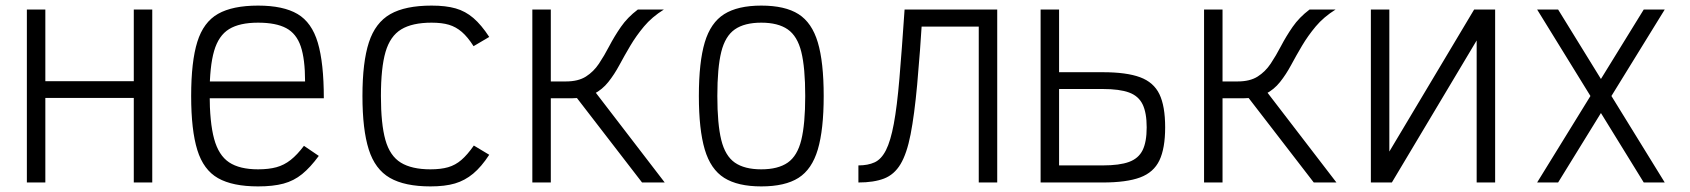

<svg xmlns="http://www.w3.org/2000/svg" viewBox="-20 -652 6040 686"><path d="M458 0V-618H524V0ZM76 0V-618H142V0ZM105 -302V-362H495V-302Z M902 14Q811 14 759 -15.5Q707 -45 685 -116Q663 -187 663 -309Q663 -432 685 -502.5Q707 -573 759 -602.5Q811 -632 902 -632Q992 -632 1043 -602Q1094 -572 1115.5 -499.5Q1137 -427 1137 -301H692V-361H1070Q1070 -441 1054.5 -486.5Q1039 -532 1002.5 -551.5Q966 -571 902 -571Q836 -571 798.5 -548Q761 -525 745 -470Q729 -415 729 -318Q729 -215 745 -156Q761 -97 798.5 -72Q836 -47 902 -47Q940 -47 967.5 -54.5Q995 -62 1018.5 -80.5Q1042 -99 1066 -131L1119 -95Q1089 -54 1059.5 -30Q1030 -6 993 4Q956 14 902 14Z M1518 14Q1426 14 1373 -16.5Q1320 -47 1297.5 -118Q1275 -189 1275 -309Q1275 -430 1298 -500.5Q1321 -571 1374.5 -601.5Q1428 -632 1522 -632Q1573 -632 1608 -622Q1643 -612 1671.5 -587.5Q1700 -563 1728 -520L1672 -487Q1651 -520 1630 -538Q1609 -556 1584 -563.5Q1559 -571 1522 -571Q1453 -571 1413.5 -547Q1374 -523 1357.5 -466.5Q1341 -410 1341 -309Q1341 -209 1357 -152Q1373 -95 1412 -71Q1451 -47 1518 -47Q1555 -47 1581 -54.5Q1607 -62 1628.5 -80.5Q1650 -99 1673 -132L1728 -99Q1700 -56 1670.5 -31.5Q1641 -7 1605.5 3.5Q1570 14 1518 14Z M1904 -301V-361H2002Q2046 -361 2073.5 -378.5Q2101 -396 2120 -424.5Q2139 -453 2157 -487.5Q2175 -522 2198.5 -556Q2222 -590 2259 -618H2352Q2309 -591 2281 -557.5Q2253 -524 2232 -488.5Q2211 -453 2193 -419.5Q2175 -386 2153.5 -359Q2132 -332 2102 -316.5Q2072 -301 2026 -301ZM1882 0V-618H1948V0ZM2274 0 2018 -332 2087 -349 2355 0Z M2700 14Q2616 14 2567.5 -16.5Q2519 -47 2498 -118Q2477 -189 2477 -309Q2477 -430 2498 -500.5Q2519 -571 2567.5 -601.5Q2616 -632 2700 -632Q2785 -632 2833 -601.5Q2881 -571 2902 -500.5Q2923 -430 2923 -309Q2923 -189 2902 -118Q2881 -47 2833 -16.5Q2785 14 2700 14ZM2700 -47Q2760 -47 2794.5 -71Q2829 -95 2843 -152Q2857 -209 2857 -309Q2857 -410 2843 -466.5Q2829 -523 2794.5 -547Q2760 -571 2700 -571Q2640 -571 2605.5 -547Q2571 -523 2557 -466.5Q2543 -410 2543 -309Q2543 -209 2557 -152Q2571 -95 2605.5 -71Q2640 -47 2700 -47Z M3477 0V-557H3233V-618H3543V0ZM3047 0V-61Q3081 -61 3105 -72Q3129 -83 3145.5 -115.5Q3162 -148 3173.5 -209.5Q3185 -271 3193.5 -371Q3202 -471 3212 -618H3277Q3267 -459 3257 -350Q3247 -241 3233.5 -172Q3220 -103 3197.5 -65.5Q3175 -28 3138.5 -14Q3102 0 3047 0Z M3698 0V-618H3764V-16L3720 -61H3920Q3980 -61 4014 -73.5Q4048 -86 4062.5 -115.5Q4077 -145 4077 -197Q4077 -249 4062.5 -279Q4048 -309 4014 -321.5Q3980 -334 3920 -334H3726V-394H3920Q4005 -394 4053.5 -376Q4102 -358 4122.5 -315.5Q4143 -273 4143 -197Q4143 -122 4122.5 -79Q4102 -36 4053.5 -18Q4005 0 3920 0Z M4304 -301V-361H4402Q4446 -361 4473.5 -378.5Q4501 -396 4520 -424.5Q4539 -453 4557 -487.5Q4575 -522 4598.5 -556Q4622 -590 4659 -618H4752Q4709 -591 4681 -557.5Q4653 -524 4632 -488.5Q4611 -453 4593 -419.5Q4575 -386 4553.5 -359Q4532 -332 4502 -316.5Q4472 -301 4426 -301ZM4282 0V-618H4348V0ZM4674 0 4418 -332 4487 -349 4755 0Z M4878 0V-618H4944V0H4878L5247 -618H5322V0H5256V-618H5322L4953 0Z M5853 0 5472 -618H5547L5928 0ZM5472 0 5853 -618H5928L5547 0Z"/></svg>

Font: Victor Mono Light
Style: Regular
Weight: 300
Monospace: yes
Designer: Rune Bjørnerås
Version: Version 1.561;gftools[0.9.30]